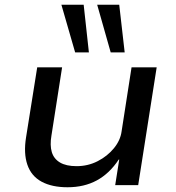

<svg xmlns="http://www.w3.org/2000/svg" viewBox="-20 -781 741 810"><path d="M265 9Q199 9 155.5 -14.5Q112 -38 95.5 -86Q79 -134 90 -202L137 -497H242L197 -209Q190 -168 198.5 -139.5Q207 -111 233 -95.5Q259 -80 303 -80Q351 -80 392 -101Q433 -122 460.5 -155.5Q488 -189 493 -227L535 -497H641L563 0H466L483 -108H481Q442 -49 388.5 -20Q335 9 265 9ZM447 -560 390 -761H483L506 -560ZM297 -560 239 -761H333L355 -560Z"/></svg>

Font: Nunito Sans 7pt SemiExpanded Medium
Style: Italic
Weight: 500
Width: 6
Italic angle: -9°
Designer: Vernon Adams
Foundry: Vernon Adams
Version: Version 3.101;gftools[0.9.27]